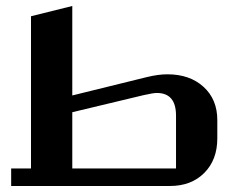

<svg xmlns="http://www.w3.org/2000/svg" viewBox="-20 -618 777 638"><path d="M544.9 0H17.1V-58.1H83V-564L220.2 -598.1V-300.8L467.8 -361.8Q505.9 -371.1 536.1 -371.1Q610.8 -371.1 656.5 -329.3Q702.1 -287.6 702.1 -219.2V-158.2Q702.1 -86.9 658.9 -43.5Q615.7 0 544.9 0ZM220.2 -58.1H564.9V-233.9Q564.9 -309.1 501 -309.1Q489.3 -309.1 457 -301.8L220.2 -245.1Z"/></svg>

Font: Wesal
Style: Regular
Weight: 700
Designer: Ahmed zaza
Foundry: Ahmed zaza
Version: Version 2.01